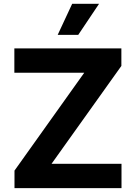

<svg xmlns="http://www.w3.org/2000/svg" viewBox="-20 -979 707 999"><path d="M280.2 -797.6H387.1L495.4 -959.2H355.5ZM55.4 0H612.2V-126.8H248.2L611.5 -636V-727.3H54.7V-600.5H418.3L55.4 -91.3Z"/></svg>

Font: TID UI
Style: Bold
Weight: 700
Designer: The TID Project Authors
Foundry: Bakken & Bæck
Version: Version 1.001;hotconv 1.0.109;makeotfexe 2.5.65596